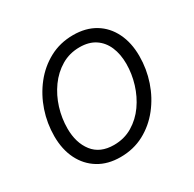

<svg xmlns="http://www.w3.org/2000/svg" viewBox="-128 -678 830 823"><g transform="rotate(-30 287.5 -266.5)"><path d="M245.1 11.2Q182.6 11.2 137.5 -16.4Q92.3 -43.9 67.6 -93.3Q43 -142.6 43 -208Q43 -271.5 63.2 -331.3Q83.5 -391.1 121.3 -439.2Q159.2 -487.3 211.9 -515.6Q264.6 -543.9 329.1 -543.9Q391.6 -543.9 436.8 -516.6Q481.9 -489.3 506.3 -439.7Q530.8 -390.1 530.8 -324.2Q530.8 -260.3 510.5 -200.4Q490.2 -140.6 452.4 -92.8Q414.6 -44.9 362.1 -16.8Q309.6 11.2 245.1 11.2ZM246.6 -47.9Q297.9 -47.9 338.6 -72.3Q379.4 -96.7 407.7 -136.7Q436 -176.8 450.9 -225.6Q465.8 -274.4 465.8 -323.2Q465.8 -371.1 450.2 -407.5Q434.6 -443.8 403.8 -464.4Q373 -484.9 327.1 -484.9Q276.9 -484.9 236.6 -460.9Q196.3 -437 167.5 -397Q138.7 -356.9 123.5 -307.9Q108.4 -258.8 108.4 -208.5Q108.4 -137.7 143.3 -92.8Q178.2 -47.9 246.6 -47.9Z"/></g></svg>

Font: Inter 20pt Light
Style: Italic
Weight: 300
Italic angle: -9.3988°
Version: Version 4.001;git-66647c0bb